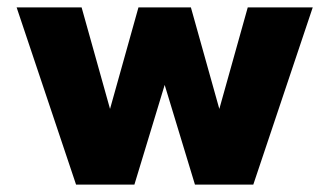

<svg xmlns="http://www.w3.org/2000/svg" viewBox="-20 -500 892 520"><path d="M25 -480H201L278 -205L355 -480H497L574 -205L651 -480H827L666 0H508L426 -270L344 0H186Z"/></svg>

Font: Prompt
Style: Bold
Weight: 700
Designer: Katatrad Team
Foundry: CadsonDemak
Version: Version 1.000